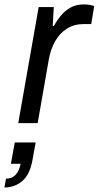

<svg xmlns="http://www.w3.org/2000/svg" viewBox="-60 -558 447 870"><path d="M22.7 0 115.2 -526H183.8L178.8 -440.7H184.3Q196.5 -463.4 214.4 -485.6Q232.4 -507.8 258.2 -522.9Q284.1 -538 319.8 -538Q336 -538 348.6 -535.5Q361.2 -532.9 366.8 -530.4L353.4 -448.9H319Q275.6 -448.9 243.2 -428.3Q210.8 -407.7 190.1 -371.6Q169.4 -335.5 160.9 -287.3L110.7 0ZM-40 291.6 -32.8 251.6Q-5 251.6 11.5 233.1Q28 214.5 33.4 184.1H-10.6L6.8 87.5H101.5L87.3 166.3Q75.6 233.1 41 262.3Q6.4 291.6 -40 291.6Z"/></svg>

Font: Archivo Variable SemiBold
Style: Italic
Weight: 600
Italic angle: -10°
Designer: Hector Gatti
Foundry: Omnibus-Type
Version: Version 2.001